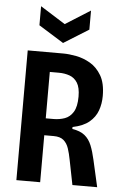

<svg xmlns="http://www.w3.org/2000/svg" viewBox="-59 -931 620 973"><g transform="rotate(5 250.5 -444.5)"><path d="M62 0V-660H243Q272 -660 309 -653Q346 -646 380.5 -626Q415 -606 438 -567Q461 -528 461 -463Q461 -423 448.5 -388.5Q436 -354 406 -329Q376 -304 322 -293V-283Q362 -277 385 -258.5Q408 -240 420.5 -209Q433 -178 442 -137L473 0H347L322 -126Q316 -158 307.5 -183.5Q299 -209 281.5 -224Q264 -239 231 -239H183V0ZM183 -325H222Q253 -325 279.5 -334.5Q306 -344 322.5 -371Q339 -398 339 -449Q339 -495 324 -519Q309 -543 284 -552Q259 -561 229 -561H183ZM110 -889 237 -809 364 -889V-792L237 -713L110 -792Z"/></g></svg>

Font: Bricolage Grotesque 10pt Condensed SemiBold
Style: Regular
Weight: 600
Width: 3
Designer: Mathieu Triay
Foundry: Atelier Triay
Version: Version 1.000; ttfautohint (v1.8.4.7-5d5b);gftools[0.9.32]